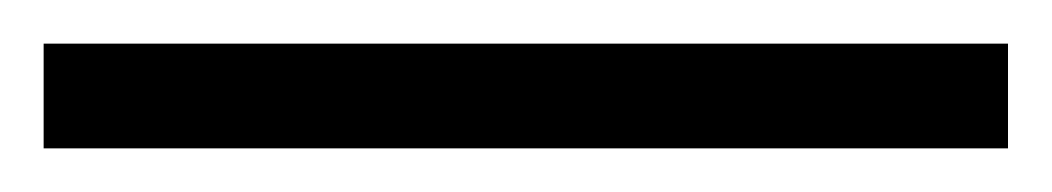

<svg xmlns="http://www.w3.org/2000/svg" viewBox="-26 53 482 88"><path d="M-6 73H436V121H-6Z"/></svg>

Font: Poly
Style: Regular
Weight: 400
Designer: Jos Nicols Silva Schwarzenberg
Foundry: Jose Nicolas Silva Schwarzenberg
Version: Version 1.001